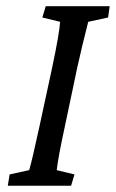

<svg xmlns="http://www.w3.org/2000/svg" viewBox="-20 -593 370 613"><path d="M4.9 0 10.7 -36.1 73.2 -49.8Q82.5 -81.1 106.4 -191.4L146.5 -377Q169.9 -487.8 171.9 -523.4L115.2 -537.1L126 -573.2H330.1L325.2 -537.1L261.7 -523.4Q260.7 -518.6 255.6 -499Q250.5 -479.5 242.7 -447Q234.9 -414.6 226.6 -377L187.5 -191.4Q166 -92.8 161.1 -49.8L217.8 -36.1L207 0Z"/></svg>

Font: Crimson Pro
Style: Italic
Weight: 400
Italic angle: -12°
Designer: Jacques Le Bailly
Foundry: Baron von Fonthausen
Version: Version 1.003